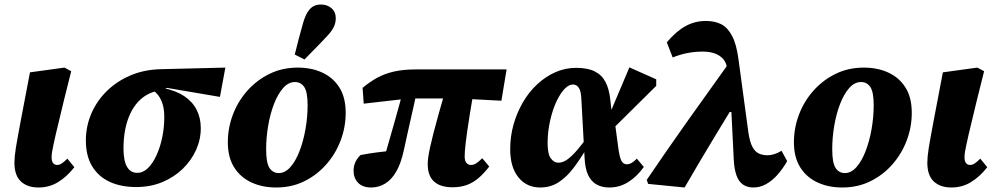

<svg xmlns="http://www.w3.org/2000/svg" viewBox="-20 -816 4422 852"><path d="M151 16Q101 16 72.5 -11Q44 -38 44 -94Q44 -106 45.5 -122.5Q47 -139 50.5 -161Q54 -183 59.5 -212.5Q65 -242 72 -280L113 -495L266 -516L296 -500L264 -372Q252 -320 242.5 -282.5Q233 -245 227 -218Q221 -191 217 -172.5Q213 -154 211 -141.5Q209 -129 209 -119Q209 -101 215.5 -92.5Q222 -84 234 -84Q245 -84 256 -92Q267 -100 279 -112L310 -74Q277 -32 238 -8Q199 16 151 16Z M584 14Q517 14 467 -9Q417 -32 389 -78Q361 -124 361 -193Q361 -254 384.5 -310Q408 -366 452 -410Q496 -454 557 -480.5Q618 -507 693 -509L980 -516L956 -386L721 -426L691 -415Q657 -410 630.5 -394.5Q604 -379 584.5 -354.5Q565 -330 552.5 -299Q540 -268 534 -232.5Q528 -197 528 -157Q528 -103 543.5 -76Q559 -49 589 -49Q615 -49 636.5 -70Q658 -91 674.5 -127Q691 -163 700 -207Q709 -251 709 -296Q709 -329 702 -352.5Q695 -376 683 -392Q671 -408 656 -417L702 -426Q761 -414 798 -389Q835 -364 853 -328Q871 -292 871 -247Q871 -197 850 -150.5Q829 -104 791 -67Q753 -30 700.5 -8Q648 14 584 14Z M1206 16Q1144 16 1095.5 -6.5Q1047 -29 1019 -73.5Q991 -118 991 -185Q991 -248 1013.5 -307.5Q1036 -367 1078 -414Q1120 -461 1176.5 -488.5Q1233 -516 1301 -516Q1363 -516 1411 -493.5Q1459 -471 1486.5 -427Q1514 -383 1514 -315Q1514 -252 1491.5 -192.5Q1469 -133 1427.5 -86Q1386 -39 1330 -11.5Q1274 16 1206 16ZM1217 -48Q1245 -48 1268.5 -74.5Q1292 -101 1309 -145Q1326 -189 1335.5 -242.5Q1345 -296 1345 -349Q1345 -408 1330 -430Q1315 -452 1289 -452Q1260 -452 1236.5 -425.5Q1213 -399 1196 -355Q1179 -311 1170 -258Q1161 -205 1161 -154Q1161 -93 1176 -70.5Q1191 -48 1217 -48ZM1288 -574Q1297 -610 1306 -645Q1315 -680 1325 -714Q1334 -745 1345.5 -763Q1357 -781 1371.5 -788.5Q1386 -796 1404 -796Q1432 -796 1451 -779.5Q1470 -763 1470 -735Q1470 -712 1459 -692Q1448 -672 1426 -650Q1402 -624 1379 -601Q1356 -578 1331 -552Z M1627 16Q1589 16 1569 -5Q1549 -26 1549 -58Q1549 -79 1557 -96.5Q1565 -114 1580 -128Q1615 -135 1654.5 -140Q1694 -145 1733 -149L1731 -102L1681 -101Q1693 -143 1705 -184.5Q1717 -226 1728.5 -267Q1740 -308 1751.5 -349Q1763 -390 1773 -432H1834Q1827 -396 1819 -360.5Q1811 -325 1803 -289Q1795 -253 1787 -218Q1779 -183 1772 -149Q1759 -90 1738 -54Q1717 -18 1688.5 -1Q1660 16 1627 16ZM1594 -356 1589 -426Q1621 -453 1654 -471Q1687 -489 1728 -498.5Q1769 -508 1828 -508H2228L2205 -369L2017 -379H1795ZM1988 15Q1934 15 1906 -10.5Q1878 -36 1878 -88Q1878 -102 1880.5 -119.5Q1883 -137 1888.5 -162.5Q1894 -188 1903.5 -225Q1913 -262 1927.5 -314Q1942 -366 1963 -438L2086 -435Q2074 -366 2066 -317Q2058 -268 2053.5 -235.5Q2049 -203 2046.5 -182Q2044 -161 2043 -147Q2042 -133 2042 -122Q2042 -102 2050 -93Q2058 -84 2069 -84Q2082 -84 2093 -91Q2104 -98 2120 -114L2151 -77Q2127 -46 2103 -25.5Q2079 -5 2051 5Q2023 15 1988 15Z M2377 16Q2317 16 2280.5 -29Q2244 -74 2244 -154Q2244 -211 2259 -264Q2274 -317 2301 -363Q2328 -409 2365 -443Q2402 -477 2445.5 -496Q2489 -515 2537 -515Q2587 -515 2618.5 -499.5Q2650 -484 2666.5 -453Q2683 -422 2688 -375L2695 -312L2705 -299L2723 -165Q2729 -118 2737.5 -102.5Q2746 -87 2761 -87Q2772 -87 2782.5 -93Q2793 -99 2806 -112L2837 -75Q2807 -33 2768.5 -8.5Q2730 16 2683 16Q2651 16 2627 2.5Q2603 -11 2589.5 -40Q2576 -69 2574 -117L2560 -372Q2559 -410 2549 -425.5Q2539 -441 2523 -441Q2506 -441 2490 -426Q2474 -411 2459.5 -385.5Q2445 -360 2434 -327Q2423 -294 2416.5 -256.5Q2410 -219 2410 -181Q2410 -133 2424 -113.5Q2438 -94 2458 -94Q2478 -94 2498.5 -109Q2519 -124 2542 -151Q2565 -178 2590 -213L2604 -151H2579Q2552 -106 2523 -68Q2494 -30 2458.5 -7Q2423 16 2377 16ZM2689 -234 2665 -262 2773 -517 2892 -464V-435Z M2856 0 2850 -18Q2941 -152 3033.5 -282.5Q3126 -413 3219 -542L3240 -319H3218Q3184 -263 3150.5 -208Q3117 -153 3084 -97Q3051 -41 3018 16ZM3323 16Q3296 16 3277 3Q3258 -10 3248 -38Q3238 -66 3236 -109L3222 -392L3215 -403L3207 -507Q3205 -535 3190.5 -552.5Q3176 -570 3152.5 -578.5Q3129 -587 3099 -587Q3063 -587 3030 -580.5Q2997 -574 2965 -561L2939 -628Q2979 -676 3021 -699.5Q3063 -723 3112 -723Q3151 -723 3179.5 -709Q3208 -695 3228 -658Q3248 -621 3257 -553L3301 -228Q3307 -187 3318.5 -165Q3330 -143 3347 -135Q3364 -127 3386 -127Q3400 -127 3416 -132Q3432 -137 3448 -147L3473 -101Q3455 -69 3431.5 -42Q3408 -15 3380.5 0.5Q3353 16 3323 16Z M3718 16Q3656 16 3607.5 -6.5Q3559 -29 3531 -73.5Q3503 -118 3503 -185Q3503 -248 3525.5 -307.5Q3548 -367 3590 -414Q3632 -461 3688.5 -488.5Q3745 -516 3813 -516Q3875 -516 3923 -493.5Q3971 -471 3998.5 -427Q4026 -383 4026 -315Q4026 -252 4003.5 -192.5Q3981 -133 3939.5 -86Q3898 -39 3842 -11.5Q3786 16 3718 16ZM3729 -48Q3757 -48 3780.5 -74.5Q3804 -101 3821 -145Q3838 -189 3847.5 -242.5Q3857 -296 3857 -349Q3857 -408 3842 -430Q3827 -452 3801 -452Q3772 -452 3748.5 -425.5Q3725 -399 3708 -355Q3691 -311 3682 -258Q3673 -205 3673 -154Q3673 -93 3688 -70.5Q3703 -48 3729 -48Z M4202 16Q4152 16 4123.5 -11Q4095 -38 4095 -94Q4095 -106 4096.5 -122.5Q4098 -139 4101.5 -161Q4105 -183 4110.5 -212.5Q4116 -242 4123 -280L4164 -495L4317 -516L4347 -500L4315 -372Q4303 -320 4293.5 -282.5Q4284 -245 4278 -218Q4272 -191 4268 -172.5Q4264 -154 4262 -141.5Q4260 -129 4260 -119Q4260 -101 4266.5 -92.5Q4273 -84 4285 -84Q4296 -84 4307 -92Q4318 -100 4330 -112L4361 -74Q4328 -32 4289 -8Q4250 16 4202 16Z"/></svg>

Font: Source Serif 4 ExtraBold
Style: Italic
Weight: 800
Italic angle: -12°
Designer: Frank Grießhammer
Foundry: Adobe Systems Incorporated
Version: Version 4.004;hotconv 1.0.116;makeotfexe 2.5.65601